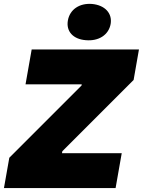

<svg xmlns="http://www.w3.org/2000/svg" viewBox="-44 -950 722 970"><path d="M-24 0H540L571 -176H269L271 -186L631 -546L658 -700H116L85 -524H369L368 -518L3 -153ZM389 -747C454 -741 505 -773 515 -829C524 -883 486 -924 421 -930C357 -935 309 -902 299 -847C289 -792 325 -752 389 -747Z"/></svg>

Font: Fixel Display Black
Style: Italic
Weight: 900
Italic angle: -10°
Designer: AlfaBravo + MacPaw
Foundry: Kyrylo Tkachov, Marchela Mozhyna, Serhii Makarenko, Maria Weinstein, Zakhar Kryvoshyya
Version: Version 1.210;Glyphs 3.2 (3217)